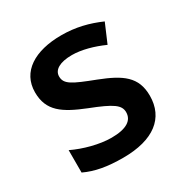

<svg xmlns="http://www.w3.org/2000/svg" viewBox="-135 -665 762 787"><g transform="rotate(-30 246.0 -271.0)"><path d="M449 -156C449 -246 395 -282 295 -321C196 -359 166 -373 166 -410C166 -441 198 -460 255 -460C300 -460 354 -445 403 -423L441 -512C384 -537 326 -552 258 -552C132 -552 48 -500 48 -403C48 -314 104 -278 204 -238C304 -199 331 -180 331 -146C331 -108 299 -85 227 -85C171 -85 101 -104 49 -129V-23C98 0 152 10 228 10C372 10 449 -51 449 -156Z"/></g></svg>

Font: Noto Sans Syriac SemiBold
Style: Regular
Weight: 600
Designer: Patrick Giasson and the Monotype Design Team
Foundry: Monotype Imaging Inc.
Version: Version 3.000